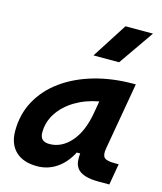

<svg xmlns="http://www.w3.org/2000/svg" viewBox="-119 -882 823 978"><g transform="rotate(15 293.0 -392.5)"><path d="M168.9 10.3Q95.7 10.3 55.7 -27.8Q15.6 -65.9 15.6 -135.3Q15.6 -223.1 54.7 -294.7Q93.8 -366.2 164.3 -417Q234.9 -467.8 329.6 -495.1Q424.3 -522.5 535.6 -522.5H547.9L485.8 -166.5Q480 -132.3 492.7 -119.6Q505.4 -106.9 545.4 -106.9H568.8L549.3 4.9H496.1Q446.3 4.9 418.5 -5.1Q390.6 -15.1 378.7 -31.7Q366.7 -48.3 364.7 -68.6Q362.8 -88.9 365.2 -109.4H347.2Q317.4 -51.8 271.5 -20.8Q225.6 10.3 168.9 10.3ZM200.7 -115.2Q264.6 -115.2 313.2 -170.2Q361.8 -225.1 379.4 -325.7L390.6 -390.6Q321.3 -377.9 267.1 -345.5Q212.9 -313 181.9 -265.9Q150.9 -218.8 150.9 -162.1Q150.9 -115.2 200.7 -115.2ZM301.3 -609.4 420.4 -794.9H565.4L436.5 -609.4Z"/></g></svg>

Font: Cascadia Mono
Style: Bold Italic
Weight: 700
Italic angle: -10°
Monospace: yes
Designer: Aaron Bell
Foundry: Saja Typeworks
Version: Version 2404.023; ttfautohint (v1.8.4)